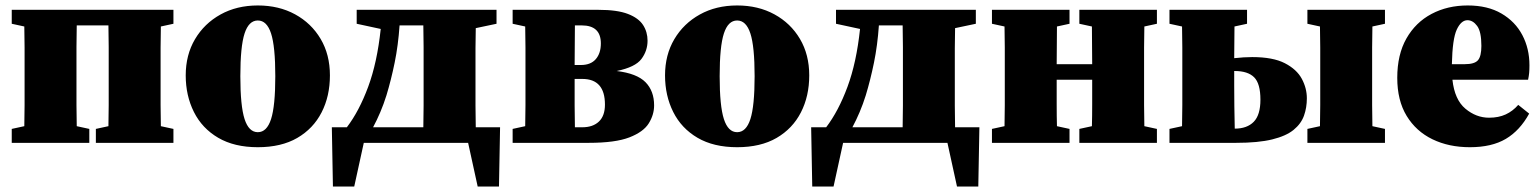

<svg xmlns="http://www.w3.org/2000/svg" viewBox="-20 -523 5640 703"><path d="M23 0V-51L69 -61Q70 -97 70 -138Q70 -179 70 -210V-277Q70 -308 70 -349Q70 -390 69 -426L23 -436V-487H615V-436L569 -426Q568 -390 568 -349Q568 -308 568 -277V-210Q568 -179 568 -138Q568 -97 569 -61L615 -51V0H331V-51L377 -61Q378 -97 378 -138Q378 -179 378 -210V-277Q378 -309 378 -351Q378 -393 377 -430H261Q260 -393 260 -351Q260 -309 260 -277V-210Q260 -179 260 -138Q260 -97 261 -61L307 -51V0Z M924 16Q838 16 779 -18.5Q720 -53 690 -113Q660 -173 660 -247Q660 -322 694 -379.5Q728 -437 787.5 -470Q847 -503 924 -503Q1001 -503 1060.5 -470.5Q1120 -438 1154 -380.5Q1188 -323 1188 -247Q1188 -171 1157.5 -111.5Q1127 -52 1068.5 -18Q1010 16 924 16ZM924 -39Q957 -39 972.5 -87Q988 -135 988 -244Q988 -353 972.5 -400.5Q957 -448 924 -448Q891 -448 875.5 -400.5Q860 -353 860 -244Q860 -135 875.5 -87Q891 -39 924 -39Z M1395 -174Q1385 -142 1372.5 -112.5Q1360 -83 1346 -57H1530Q1531 -94 1531 -136.5Q1531 -179 1531 -210V-277Q1531 -309 1531 -351Q1531 -393 1530 -430H1443Q1438 -357 1425 -293.5Q1412 -230 1395 -174ZM1286 -436V-487H1798V-436L1722 -420Q1721 -385 1721 -346Q1721 -307 1721 -277V-210Q1721 -179 1721 -136.5Q1721 -94 1722 -57H1811L1807 160H1729L1694 0H1312L1277 160H1199L1195 -57H1250Q1295 -116 1328 -205Q1361 -294 1374 -417Z M1857 0V-51L1903 -61Q1904 -97 1904 -138Q1904 -179 1904 -210V-277Q1904 -308 1904 -349Q1904 -390 1903 -426L1857 -436V-487H2172Q2240 -487 2279 -472Q2318 -457 2334.5 -431.5Q2351 -406 2351 -374Q2351 -337 2328.5 -307Q2306 -277 2238 -263Q2312 -254 2343.5 -222Q2375 -190 2375 -137Q2375 -103 2355.5 -71.5Q2336 -40 2284.5 -20Q2233 0 2136 0ZM2084 -210Q2084 -179 2084 -136.5Q2084 -94 2085 -57H2112Q2151 -57 2173 -78Q2195 -99 2195 -140Q2195 -234 2112 -234H2084ZM2110 -430H2085Q2085 -398 2084.5 -359.5Q2084 -321 2084 -285H2107Q2143 -285 2161.5 -306.5Q2180 -328 2180 -364Q2180 -430 2110 -430Z M2679 16Q2593 16 2534 -18.5Q2475 -53 2445 -113Q2415 -173 2415 -247Q2415 -322 2449 -379.5Q2483 -437 2542.5 -470Q2602 -503 2679 -503Q2756 -503 2815.5 -470.5Q2875 -438 2909 -380.5Q2943 -323 2943 -247Q2943 -171 2912.5 -111.5Q2882 -52 2823.5 -18Q2765 16 2679 16ZM2679 -39Q2712 -39 2727.5 -87Q2743 -135 2743 -244Q2743 -353 2727.5 -400.5Q2712 -448 2679 -448Q2646 -448 2630.5 -400.5Q2615 -353 2615 -244Q2615 -135 2630.5 -87Q2646 -39 2679 -39Z M3150 -174Q3140 -142 3127.5 -112.5Q3115 -83 3101 -57H3285Q3286 -94 3286 -136.5Q3286 -179 3286 -210V-277Q3286 -309 3286 -351Q3286 -393 3285 -430H3198Q3193 -357 3180 -293.5Q3167 -230 3150 -174ZM3041 -436V-487H3553V-436L3477 -420Q3476 -385 3476 -346Q3476 -307 3476 -277V-210Q3476 -179 3476 -136.5Q3476 -94 3477 -57H3566L3562 160H3484L3449 0H3067L3032 160H2954L2950 -57H3005Q3050 -116 3083 -205Q3116 -294 3129 -417Z M3932 -436V-487H4216V-436L4170 -426Q4169 -390 4169 -349Q4169 -308 4169 -277V-210Q4169 -179 4169 -138Q4169 -97 4170 -61L4216 -51V0H3932V-51L3978 -61Q3979 -97 3979 -141.5Q3979 -186 3979 -231H3849Q3849 -187 3849 -142Q3849 -97 3850 -61L3896 -51V0H3612V-51L3658 -61Q3659 -97 3659 -138Q3659 -179 3659 -210V-277Q3659 -308 3659 -349Q3659 -390 3658 -426L3612 -436V-487H3896V-436L3850 -426Q3850 -393 3849.5 -356Q3849 -319 3849 -288H3979Q3979 -319 3978.5 -356Q3978 -393 3978 -426Z M4499 -210Q4499 -177 4499.5 -133.5Q4500 -90 4501 -52Q4546 -52 4570.5 -77Q4595 -102 4595 -158Q4595 -217 4572 -240Q4549 -263 4501 -263H4499ZM4262 -436V-487H4546V-436L4500 -426Q4500 -399 4499.5 -368.5Q4499 -338 4499 -310Q4517 -312 4533.5 -313Q4550 -314 4565 -314Q4641 -314 4684.5 -291.5Q4728 -269 4746.5 -234.5Q4765 -200 4765 -163Q4765 -129 4754.5 -99.5Q4744 -70 4716.5 -47.5Q4689 -25 4638 -12.5Q4587 0 4506 0H4262V-51L4308 -61Q4309 -97 4309 -138Q4309 -179 4309 -210V-277Q4309 -308 4309 -349Q4309 -390 4308 -426ZM4767 -436V-487H5051V-436L5005 -426Q5004 -390 5004 -349Q5004 -308 5004 -277V-210Q5004 -179 5004 -138Q5004 -97 5005 -61L5051 -51V0H4767V-51L4813 -61Q4814 -97 4814 -138Q4814 -179 4814 -210V-277Q4814 -308 4814 -349Q4814 -390 4813 -426Z M5353 -449Q5330 -449 5314 -415Q5298 -381 5296 -288H5343Q5379 -288 5391.5 -302.5Q5404 -317 5404 -355Q5404 -407 5388.5 -428Q5373 -449 5353 -449ZM5362 16Q5285 16 5225 -13Q5165 -42 5130.5 -98.5Q5096 -155 5096 -238Q5096 -323 5129.5 -382Q5163 -441 5221.5 -472Q5280 -503 5354 -503Q5427 -503 5477.5 -473.5Q5528 -444 5554 -394.5Q5580 -345 5580 -284Q5580 -268 5579 -256.5Q5578 -245 5575 -231H5298Q5306 -158 5345.5 -125Q5385 -92 5432 -92Q5467 -92 5493 -104Q5519 -116 5539 -139L5579 -107Q5545 -45 5493.5 -14.5Q5442 16 5362 16Z"/></svg>

Font: Source Serif 4 Black
Style: Regular
Weight: 900
Designer: Frank Grießhammer
Foundry: Adobe
Version: Version 4.005;hotconv 1.1.0;makeotfexe 2.6.0